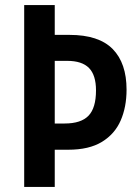

<svg xmlns="http://www.w3.org/2000/svg" viewBox="-20 -734 548 754"><path d="M477 -382Q477 -314 454 -261Q431 -208 380.5 -177Q330 -146 248 -146H195V0H75V-714H195V-597H253Q368 -597 422.5 -541.5Q477 -486 477 -382ZM234 -249Q298 -249 327.5 -279.5Q357 -310 357 -379Q357 -439 329.5 -467Q302 -495 244 -495H195V-249Z"/></svg>

Font: Noto Sans Ethiopic Condensed SemiBold
Style: Regular
Weight: 600
Width: 3
Designer: Monotype Design Team
Foundry: Monotype Imaging Inc.
Version: Version 2.102; ttfautohint (v1.8.4.7-5d5b)